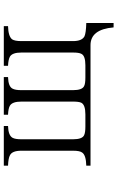

<svg xmlns="http://www.w3.org/2000/svg" viewBox="182 -746 635 1040"><g transform="rotate(-90 500.0 -226.5)"><path d="M122.1 -523.9H336.9V-501Q285.6 -499.5 272.9 -476.1Q265.1 -461.4 265.1 -428.7V-148.9Q265.1 -99.1 287.1 -88.9Q301.3 -82 334 -82H399.9Q452.6 -82 463.4 -105Q469.2 -118.7 469.2 -148.9V-428.7Q469.2 -477.5 447.3 -490.7Q433.1 -499.5 397.9 -501V-523.9H602.1V-501Q550.3 -499.5 539.1 -476.1Q531.2 -461.4 531.2 -428.7V-148.9Q531.2 -99.1 553.2 -88.9Q565.9 -82 600.1 -82H666Q717.8 -82 728 -104Q734.9 -116.7 734.9 -148.9V-428.7Q734.9 -477.5 712.9 -490.7Q697.3 -499.5 663.1 -501V-523.9H877.9V-501Q822.8 -499.5 806.6 -479Q796.9 -464.8 796.9 -428.7V-148.9Q796.9 -100.6 822.8 -86.9Q841.3 -78.6 895 -77.1V70.8H871.1Q860.4 -54.2 774.9 -54.2H122.1V-77.1Q178.7 -78.6 192.9 -99.1Q203.1 -111.8 203.1 -148.9V-428.7Q203.1 -479 178.2 -490.7Q162.6 -499.5 122.1 -501Z"/></g></svg>

Font: I.Ming
Style: Regular
Weight: 400
Designer: Ichiten Fonts Project
Version: Version 6.11; Dec 27, 2019